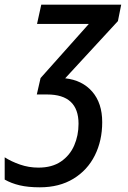

<svg xmlns="http://www.w3.org/2000/svg" viewBox="-84 -559 544 819"><path d="M86 240Q36 240 0 231.5Q-36 223 -64 207V112Q-36 130 1.5 143Q39 156 80 156Q138 156 176 130Q214 104 232.5 61.5Q251 19 251 -31Q251 -156 117 -156H73L89 -226L295 -457H74L92 -539H433L419 -469L194 -225Q267 -217 309.5 -168Q352 -119 352 -38Q352 41 320.5 104Q289 167 229 203.5Q169 240 86 240Z"/></svg>

Font: Noto Sans SemiCondensed Medium
Style: Italic
Weight: 500
Width: 4
Italic angle: -12°
Designer: Monotype Design Team
Foundry: Monotype Imaging Inc.
Version: Version 2.013; ttfautohint (v1.8.4.7-5d5b)